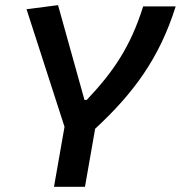

<svg xmlns="http://www.w3.org/2000/svg" viewBox="-20 -718 695 738"><path d="M187.5 0H306.6L345.7 -223.1C493.7 -359.9 593.3 -495.6 655.3 -693.4H530.3C481.4 -538.1 416 -442.4 313.5 -334H304.7L203.1 -698.2L82 -682.6L228 -230.5Z"/></svg>

Font: Cascadia Code SemiBold
Style: Italic
Weight: 600
Italic angle: -10°
Monospace: yes
Designer: Aaron Bell
Foundry: Saja Typeworks
Version: Version 2404.023